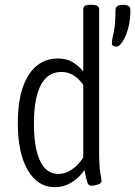

<svg xmlns="http://www.w3.org/2000/svg" viewBox="-20 -772 562 798"><path d="M209 6Q136 6 95 -65.5Q54 -137 54 -260Q54 -390 98.5 -459.5Q143 -529 220 -529Q255 -529 280.5 -514.5Q306 -500 326 -475V-734Q326 -752 354 -752H363Q392 -752 392 -734V-149Q392 -80 397 -53Q402 -26 402 -19Q402 -10 386.5 -5Q371 0 360 0Q348 0 343.5 -12.5Q339 -25 331 -65Q307 -31 275.5 -12.5Q244 6 209 6ZM223 -49Q251 -49 278 -67Q305 -85 326 -117V-419Q289 -473 235 -473Q178 -473 149.5 -418Q121 -363 121 -259Q121 -158 146.5 -103.5Q172 -49 223 -49ZM465 -578Q458 -578 451.5 -581Q445 -584 445 -592Q445 -606 452.5 -637.5Q460 -669 460 -731Q460 -752 491 -752Q522 -752 522 -731Q522 -686 512 -651.5Q502 -617 488.5 -597.5Q475 -578 465 -578Z"/></svg>

Font: Asap Condensed Light
Style: Regular
Weight: 300
Width: 3
Designer: Pablo Cosgaya
Foundry: Omnibus-Type
Version: Version 3.001; ttfautohint (v1.8.4.7-5d5b)